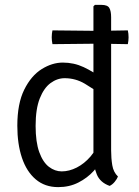

<svg xmlns="http://www.w3.org/2000/svg" viewBox="-20 -755 568 787"><path d="M195 -574Q193.5 -582 192.8 -588.2Q192 -594.5 192 -602Q192 -610 192.8 -616.8Q193.5 -623.5 195 -630.5L385.5 -628.5L504 -630.5Q505.5 -623.5 506.2 -616.8Q507 -610 507 -602Q507 -594.5 506.2 -588.2Q505.5 -582 504 -574L386 -576ZM435.5 -138.5Q435.5 -106.5 440.2 -77.8Q445 -49 463.5 -31.5Q459.5 -21 450.2 -9.8Q441 1.5 429.5 7Q390 -7 376.5 -40.8Q363 -74.5 363 -114.5V-729L369 -735H396Q421 -735 428.2 -722.2Q435.5 -709.5 435.5 -684.5ZM51 -239.5Q51 -330.5 79.5 -387.8Q108 -445 151 -471.8Q194 -498.5 237.5 -498.5Q283 -498.5 323 -479.8Q363 -461 399 -433L395 -367Q366 -389 327.8 -411.8Q289.5 -434.5 245 -434.5Q214.5 -434.5 187.2 -414.5Q160 -394.5 143 -351.5Q126 -308.5 126 -239Q126 -172.5 141 -131.2Q156 -90 180.5 -71.2Q205 -52.5 233 -52.5Q263.5 -52.5 294.5 -68.2Q325.5 -84 350.8 -113.2Q376 -142.5 388.5 -183L402 -113Q390 -83 364 -54.2Q338 -25.5 301.2 -6.8Q264.5 12 218.5 12Q164 12 126.5 -19.8Q89 -51.5 70 -108Q51 -164.5 51 -239.5Z"/></svg>

Font: Signika
Style: Regular
Weight: 300
Designer: Anna Giedry
Foundry: Anna Giedry
Version: Version 2.000